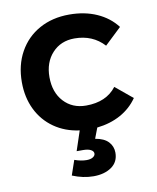

<svg xmlns="http://www.w3.org/2000/svg" viewBox="-85 -605 734 896"><g transform="rotate(-10 282.0 -157.5)"><path d="M342 3 323 53Q365 60 385 81.5Q405 103 405 133Q405 177 371.5 200.5Q338 224 286 224Q237 224 186 203L210 133Q241 144 267 144Q286 144 297 137Q308 130 308 120Q308 109 295 102Q282 95 258 95H228L259 2Q191 -7 139.5 -43Q88 -79 60 -136.5Q32 -194 32 -266Q32 -347 66.5 -409Q101 -471 162.5 -505Q224 -539 304 -539Q377 -539 434.5 -513.5Q492 -488 528 -441L449 -366Q395 -425 309 -425Q244 -425 203.5 -381Q163 -337 163 -267Q163 -195 203.5 -151Q244 -107 309 -107Q405 -107 453 -170L534 -103Q503 -58 454 -31Q405 -4 342 3Z"/></g></svg>

Font: Montserrat Medium
Style: Regular
Weight: 500
Designer: Julieta Ulanovsky
Foundry: Julieta Ulanovsky
Version: Version 6.001